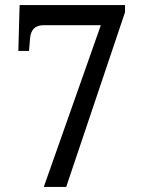

<svg xmlns="http://www.w3.org/2000/svg" viewBox="-20 -734 556 754"><path d="M152 0H240L471 -686V-714H57L52 -534H94L98 -583C101 -618 118 -635 151 -635H376Z"/></svg>

Font: Noto Serif Armenian SemiCondensed
Style: Regular
Weight: 400
Width: 4
Designer: Monotype Design Team
Foundry: Monotype Imaging Inc.
Version: Version 2.008